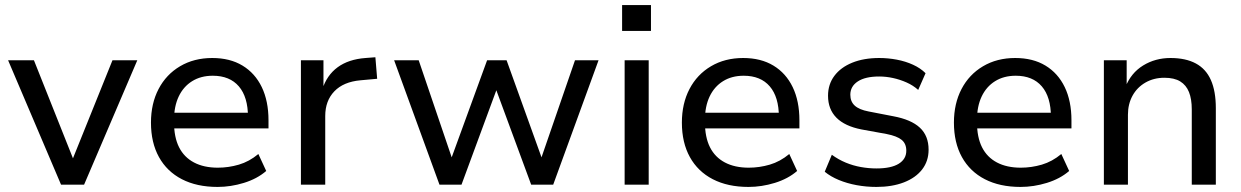

<svg xmlns="http://www.w3.org/2000/svg" viewBox="-20 -729 4898 758"><path d="M221 0 12 -491H114L276 -84H260L424 -491H522L312 0Z M839 9Q757 9 698 -21.5Q639 -52 607.5 -109Q576 -166 576 -245Q576 -320 606 -377.5Q636 -435 691 -467.5Q746 -500 818 -500Q888 -500 937.5 -470Q987 -440 1013.5 -385Q1040 -330 1040 -254V-222H649V-284H976L959 -267Q959 -346 923 -388Q887 -430 820 -430Q773 -430 738.5 -408.5Q704 -387 685.5 -348Q667 -309 667 -255V-247Q667 -187 687 -147.5Q707 -108 746 -87.5Q785 -67 840 -67Q882 -67 923 -79Q964 -91 1000 -121L1031 -54Q995 -23 943 -7Q891 9 839 9Z M1168 0V-491H1257V-375H1252Q1270 -432 1313 -463.5Q1356 -495 1423 -500L1462 -503L1469 -418L1403 -412Q1336 -406 1300 -368.5Q1264 -331 1264 -271V0Z M1715 0 1536 -491H1633L1770 -88H1756L1903 -491H1980L2125 -88H2111L2250 -491H2343L2164 0H2077L1925 -412H1954L1802 0Z M2436 -607V-709H2550V-607ZM2446 0V-491H2541V0Z M2935 9Q2853 9 2794 -21.5Q2735 -52 2703.5 -109Q2672 -166 2672 -245Q2672 -320 2702 -377.5Q2732 -435 2787 -467.5Q2842 -500 2914 -500Q2984 -500 3033.5 -470Q3083 -440 3109.5 -385Q3136 -330 3136 -254V-222H2745V-284H3072L3055 -267Q3055 -346 3019 -388Q2983 -430 2916 -430Q2869 -430 2834.5 -408.5Q2800 -387 2781.5 -348Q2763 -309 2763 -255V-247Q2763 -187 2783 -147.5Q2803 -108 2842 -87.5Q2881 -67 2936 -67Q2978 -67 3019 -79Q3060 -91 3096 -121L3127 -54Q3091 -23 3039 -7Q2987 9 2935 9Z M3440 9Q3400 9 3362 2Q3324 -5 3291.5 -18.5Q3259 -32 3236 -51L3264 -118Q3290 -99 3319 -87Q3348 -75 3379 -69.5Q3410 -64 3440 -64Q3498 -64 3528 -82.5Q3558 -101 3558 -134Q3558 -162 3539.5 -177Q3521 -192 3480 -200L3381 -218Q3315 -231 3282 -264.5Q3249 -298 3249 -351Q3249 -396 3274 -429.5Q3299 -463 3344.5 -481.5Q3390 -500 3451 -500Q3486 -500 3520.5 -493.5Q3555 -487 3584.5 -473.5Q3614 -460 3634 -440L3605 -374Q3585 -392 3559 -403.5Q3533 -415 3505.5 -421Q3478 -427 3451 -427Q3396 -427 3366.5 -407.5Q3337 -388 3337 -355Q3337 -328 3354.5 -312Q3372 -296 3409 -289L3507 -270Q3577 -257 3611.5 -225Q3646 -193 3646 -138Q3646 -93 3620.5 -60Q3595 -27 3548.5 -9Q3502 9 3440 9Z M4009 9Q3927 9 3868 -21.5Q3809 -52 3777.5 -109Q3746 -166 3746 -245Q3746 -320 3776 -377.5Q3806 -435 3861 -467.5Q3916 -500 3988 -500Q4058 -500 4107.5 -470Q4157 -440 4183.5 -385Q4210 -330 4210 -254V-222H3819V-284H4146L4129 -267Q4129 -346 4093 -388Q4057 -430 3990 -430Q3943 -430 3908.5 -408.5Q3874 -387 3855.5 -348Q3837 -309 3837 -255V-247Q3837 -187 3857 -147.5Q3877 -108 3916 -87.5Q3955 -67 4010 -67Q4052 -67 4093 -79Q4134 -91 4170 -121L4201 -54Q4165 -23 4113 -7Q4061 9 4009 9Z M4338 0V-491H4428V-385H4423Q4445 -441 4493 -470.5Q4541 -500 4601 -500Q4661 -500 4701 -478.5Q4741 -457 4760.5 -413Q4780 -369 4780 -302V0H4685V-297Q4685 -338 4674 -365.5Q4663 -393 4639.5 -407.5Q4616 -422 4577 -422Q4535 -422 4502 -403Q4469 -384 4451 -351Q4433 -318 4433 -276V0Z"/></svg>

Font: Nunito Sans 12pt ExtraLight 10pt Medium
Style: Regular
Weight: 500
Version: Version 3.101;gftools[0.9.27]